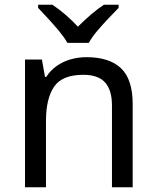

<svg xmlns="http://www.w3.org/2000/svg" viewBox="-20 -786 658 806"><path d="M85 0V-536H156L169 -463H174Q192 -491 218.5 -509.5Q245 -528 277 -537Q309 -546 343 -546Q439 -546 488 -499.5Q537 -453 537 -349V0H450V-343Q450 -408 421 -440Q392 -472 330 -472Q241 -472 207 -422Q173 -372 173 -278V0ZM263 -606Q250 -629 228 -655.5Q206 -682 182 -708Q158 -734 140 -753V-766H200Q226 -749 254 -725Q282 -701 307 -674Q334 -701 362 -725Q390 -749 416 -766H478V-753Q459 -734 434.5 -708Q410 -682 387.5 -655.5Q365 -629 353 -606Z"/></svg>

Font: Noto Sans Symbols
Style: Regular
Weight: 400
Designer: Monotype Design Team
Foundry: Monotype Imaging Inc.
Version: Version 2.002